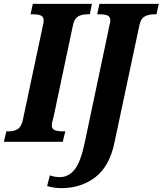

<svg xmlns="http://www.w3.org/2000/svg" viewBox="-40 -734 842 994"><path d="M-7 -54H3Q33 -54 51.5 -65.5Q70 -77 78 -112L180 -592Q186 -615 186 -628Q186 -647 172 -653.5Q158 -660 128 -660H118L130 -714H436L425 -660H414Q382 -660 363 -648Q344 -636 337 -600L238 -132Q236 -123 232 -108.5Q228 -94 228 -86Q228 -67 243 -60.5Q258 -54 287 -54H298L285 0H-20ZM204 229 218 174Q243 183 270 183Q315 183 346.5 143.5Q378 104 399 3L527 -604Q531 -618 531 -628Q531 -647 517 -653.5Q503 -660 474 -660H463L475 -714H782L770 -660H760Q728 -660 708 -648Q688 -636 681 -600L553 2Q528 126 454 183Q380 240 278 240Q239 240 204 229Z"/></svg>

Font: Noto Serif CondExtraBold
Style: Italic
Weight: 800
Width: 3
Italic angle: -12°
Designer: Monotype Design Team
Foundry: Monotype Imaging Inc.
Version: Version 1.001